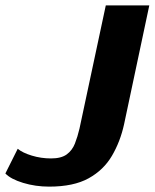

<svg xmlns="http://www.w3.org/2000/svg" viewBox="-78 -687 576 715"><path d="M384 -224Q370 -160 339 -107Q308 -54 252 -23Q196 8 105 8Q54 8 8 -6Q-38 -20 -58 -41L-12 -133Q6 -118 40.5 -107.5Q75 -97 112 -97Q150 -97 170.5 -112Q191 -127 201 -152.5Q211 -178 218 -208L316 -667H478Z"/></svg>

Font: Epunda Sans ExtraBold
Style: Italic
Weight: 800
Italic angle: -12.0243°
Designer: Simon Atzbach
Foundry: typofactur
Version: Version 2.204; ttfautohint (v1.8.4.7-5d5b)